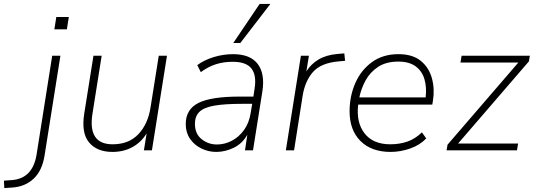

<svg xmlns="http://www.w3.org/2000/svg" viewBox="-141 -769 2736 982"><path d="M137 -619 147 -682H211L201 -619ZM-119 193 -121 155 -80 152Q26 144 46 22L126 -484H168L87 26Q75 103 32 144Q-11 185 -76 190Z M434 8Q355 8 314.5 -40.5Q274 -89 290 -189L337 -484H379L332 -188Q307 -31 435 -31Q518 -31 567 -83Q616 -135 629 -220L671 -484H713L636 0H595L609 -87Q582 -42 537 -17Q492 8 434 8Z M965 8Q925 8 889 -9.5Q853 -27 831 -59Q809 -91 809 -134Q809 -210 874 -242.5Q939 -275 1084 -275H1155L1161 -315Q1172 -383 1145.5 -418Q1119 -453 1049 -453Q1003 -453 963.5 -440.5Q924 -428 886 -400L868 -436Q903 -462 952 -477Q1001 -492 1051 -492Q1139 -492 1177 -442Q1215 -392 1201 -302L1153 0H1112L1124 -80Q1099 -35 1055 -13.5Q1011 8 965 8ZM968 -30Q1008 -30 1044.5 -49Q1081 -68 1107 -104Q1133 -140 1141 -191L1149 -238H1100Q1007 -238 954 -228.5Q901 -219 878.5 -196.5Q856 -174 856 -136Q856 -84 890.5 -57Q925 -30 968 -30ZM1052 -549 1187 -749H1242L1088 -549Z M1321 0 1398 -484H1439L1426 -404Q1449 -441 1488 -464.5Q1527 -488 1585 -493L1620 -496L1624 -458L1591 -455Q1500 -447 1459.5 -400.5Q1419 -354 1407 -280L1363 0Z M1857 8Q1759 8 1703 -47.5Q1647 -103 1647 -200Q1647 -277 1676 -343.5Q1705 -410 1761 -451Q1817 -492 1897 -492Q1970 -492 2012 -457Q2054 -422 2068.5 -367Q2083 -312 2073 -252L2070 -234H1691Q1680 -143 1723.5 -87Q1767 -31 1855 -31Q1903 -31 1943 -45Q1983 -59 2017 -92L2039 -61Q2007 -27 1957 -9.5Q1907 8 1857 8ZM1896 -454Q1834 -454 1793 -427Q1752 -400 1729 -358Q1706 -316 1697 -271H2036Q2042 -322 2030 -363.5Q2018 -405 1985 -429.5Q1952 -454 1896 -454Z M2143 0 2148 -29 2510 -449H2214L2220 -484H2569L2564 -455L2202 -35H2509L2503 0Z"/></svg>

Font: Nunito Sans ExtraLight
Style: Italic
Weight: 200
Italic angle: -9°
Designer: Vernon Adams
Foundry: Vernon Adams
Version: Version 3.006; ttfautohint (v1.8.3)